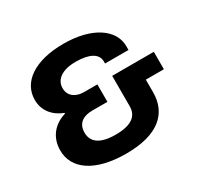

<svg xmlns="http://www.w3.org/2000/svg" viewBox="-150 -883 1117 1078"><g transform="rotate(-30 408.0 -343.5)"><path d="M379 12C587 12 680 -76 680 -212V-293H797V-406H527V-209C527 -150 488 -110 380 -110C280 -110 233 -145 233 -207C233 -271 279 -293 333 -293H431V-406H344C295 -406 251 -431 251 -485C251 -538 297 -577 388 -577C478 -577 526 -549 527 -501V-486H679V-511C679 -619 564 -699 380 -699C191 -699 83 -620 83 -506C83 -432 130 -383 192 -359V-355C116 -332 65 -275 65 -188C65 -70 174 12 379 12Z"/></g></svg>

Font: Archivo ExtraBold
Style: Regular
Weight: 800
Designer: Hector Gatti
Foundry: Omnibus-Type
Version: Version 2.001